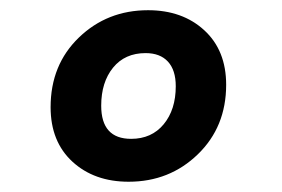

<svg xmlns="http://www.w3.org/2000/svg" viewBox="-20 -728 552 376"><path d="M231.9 -372.1Q164.6 -372.1 121.8 -411.4Q79.1 -450.7 79.1 -518.1Q79.1 -601.1 134.5 -654.5Q189.9 -708 270 -708Q337.4 -708 380.1 -668.7Q422.9 -629.4 422.9 -562Q422.9 -479.5 367.4 -425.8Q312 -372.1 231.9 -372.1ZM236.8 -456.1Q276.9 -456.1 300.5 -484.6Q324.2 -513.2 324.2 -559.1Q324.2 -590.8 308.8 -607.4Q293.5 -624 265.1 -624Q224.6 -624 201.4 -595.5Q178.2 -566.9 178.2 -521Q178.2 -456.1 236.8 -456.1Z"/></svg>

Font: FiraGO SemiBold
Style: Italic
Weight: 600
Italic angle: -8°
Designer: bBox Type GmbH
Foundry: bBox Type GmbH
Version: Version 1.001;PS 001.001;hotconv 1.0.88;makeotf.lib2.5.64775